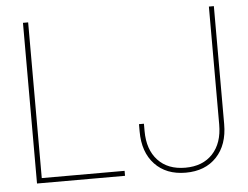

<svg xmlns="http://www.w3.org/2000/svg" viewBox="-52 -792 1119 866"><g transform="rotate(-5 507.5 -359.5)"><path d="M82 0V-727.5H105.5V-22.5H480.5V0ZM754.9 9.8Q666.5 9.8 615 -44.9Q563.5 -99.6 563.5 -193.4V-226.6H585.9V-193.4Q585.9 -109.4 630.9 -61Q675.8 -12.7 754.9 -12.7Q834 -12.7 878.9 -61Q923.8 -109.4 923.8 -193.4V-727.5H946.3V-193.4Q946.3 -99.6 894.8 -44.9Q843.3 9.8 754.9 9.8Z"/></g></svg>

Font: Inter Display Thin
Style: Regular
Weight: 100
Designer: Rasmus Andersson
Foundry: rsms
Version: Version 4.000;git-a52131595